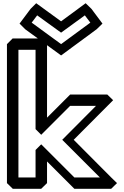

<svg xmlns="http://www.w3.org/2000/svg" viewBox="-20 -1133 767 1188"><path d="M539 -993 358 -860 176 -993 210 -1038 358 -931 505 -1038ZM578 -952 614 -987 546 -1078 510 -1113 358 -1001 204 -1113 169 -1078 101 -987 136 -952 358 -790ZM574 -478 365 -268 598 -35H440L235 -240L200 -205V-35H94V-825H200V-334L235 -299L414 -478ZM680 -513 644 -548H414L271 -405V-860L235 -895H58L23 -860V0L59 35H235L271 0V-134L440 35H668L704 0L668 -35C648 -55 436 -268 436 -268Z"/></svg>

Font: Hussar Press
Style: Bold
Weight: 700
Foundry: Cannot Into Space Fonts
Version: Version 1.43